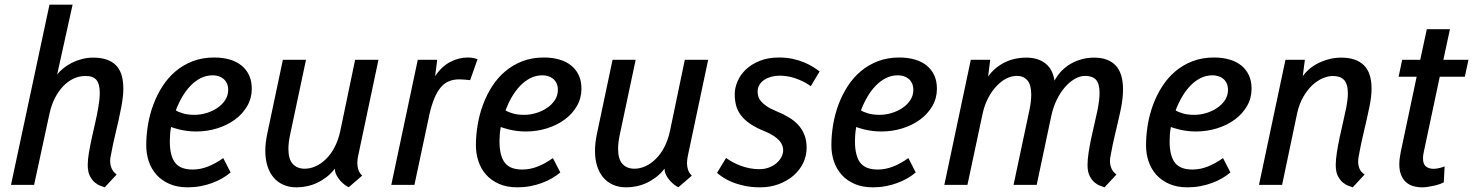

<svg xmlns="http://www.w3.org/2000/svg" viewBox="-20 -781 6223 811"><path d="M350.6 -84Q350.6 -106.4 355.5 -135.5Q360.4 -164.6 367.4 -196.8Q374.5 -229 382.3 -262.9Q390.1 -296.9 395.5 -329.1Q401.4 -363.3 401.4 -388.7Q401.4 -426.3 387.2 -443.4Q373 -460.4 340.8 -460Q314 -460 290 -448.5Q266.1 -437 246.3 -416.3Q226.6 -395.5 211.7 -366.2Q196.8 -336.9 189 -300.8L124 0H26.4L189 -761.2H286.6L221.2 -465.3Q231.4 -479.5 247.3 -492.4Q263.2 -505.4 283 -515.4Q302.7 -525.4 325.9 -531.5Q349.1 -537.6 374 -537.6Q437 -537.6 469 -506.1Q501 -474.6 501 -406.7Q501 -389.6 498.8 -370.8Q496.6 -352.1 492.7 -330.6Q482.4 -276.4 469.7 -225.1Q457 -173.8 447.3 -119.6Q445.3 -111.3 445.3 -100.6Q445.3 -84.5 451.7 -69.6Q458 -54.7 472.7 -43.9L422.4 10.3Q417 7.8 405 3.9Q393.1 0 381.1 -9.8Q369.1 -19.5 359.9 -37.1Q350.6 -54.7 350.6 -84Z M793.9 -64.9Q826.2 -64.9 858.2 -77.4Q890.1 -89.8 922.9 -113.3L954.1 -52.7Q939 -39.6 919.2 -28.1Q899.4 -16.6 876.2 -8.1Q853 0.5 826.9 5.4Q800.8 10.3 772.9 10.3Q728.5 10.3 695.6 -4.2Q662.6 -18.6 640.9 -43Q619.1 -67.4 608.4 -99.4Q597.7 -131.3 597.7 -167Q597.7 -209.5 605 -253.7Q612.3 -297.9 627.7 -339.1Q643.1 -380.4 666.3 -416.5Q689.5 -452.6 721.4 -479.7Q753.4 -506.8 794.2 -522.5Q835 -538.1 884.8 -538.1Q920.9 -538.1 950.2 -529.5Q979.5 -521 1000.2 -504.2Q1021 -487.3 1032.2 -462.9Q1043.5 -438.5 1043.5 -406.2Q1043.5 -366.2 1024.2 -333Q1004.9 -299.8 972.4 -275.9Q939.9 -252 897.5 -238.8Q855 -225.6 808.6 -225.6Q786.6 -225.6 768.1 -228.3Q749.5 -231 735.8 -234.4Q722.2 -237.8 713.6 -240.7Q705.1 -243.7 702.6 -244.6Q699.7 -229 698.5 -213.9Q697.3 -198.7 697.3 -185.1Q697.3 -152.8 703.1 -129.9Q709 -106.9 720.7 -92.5Q732.4 -78.1 750.7 -71.5Q769 -64.9 793.9 -64.9ZM878.4 -462.9Q851.1 -462.9 827.6 -450.9Q804.2 -439 784.7 -418.7Q765.1 -398.4 749.5 -371.6Q733.9 -344.7 722.7 -314.9Q730.5 -309.1 751.2 -302.5Q772 -295.9 801.8 -295.9Q826.7 -295.9 851.8 -303.5Q877 -311 897.5 -324.7Q918 -338.4 930.9 -357.9Q943.8 -377.4 943.8 -401.4Q943.8 -417.5 938.2 -429.2Q932.6 -440.9 923.3 -448.5Q914.1 -456.1 902.3 -459.5Q890.6 -462.9 878.4 -462.9Z M1394.5 -68.8Q1378.9 -48.3 1359.6 -33.4Q1340.3 -18.6 1319.6 -8.8Q1298.8 1 1276.6 5.6Q1254.4 10.3 1232.9 10.3Q1202.1 10.3 1177.7 -0.2Q1153.3 -10.7 1136.2 -30.5Q1119.1 -50.3 1109.9 -79.1Q1100.6 -107.9 1100.6 -144Q1100.6 -176.3 1108.9 -216.3L1174.8 -528.3H1272.5L1206.1 -215.3Q1198.2 -179.7 1198.2 -152.3Q1198.2 -108.4 1216.8 -88.4Q1235.4 -68.4 1267.1 -68.4Q1291 -68.4 1314.2 -79.1Q1337.4 -89.8 1357.7 -109.9Q1377.9 -129.9 1393.3 -159.2Q1408.7 -188.5 1417 -226.1L1480 -528.3H1578.6L1492.2 -119.6Q1491.2 -113.3 1490.2 -106.2Q1489.3 -99.1 1489.3 -92.3Q1489.3 -78.1 1493.7 -64.2Q1498 -50.3 1509.8 -39.1L1453.1 9.8Q1447.3 7.8 1437.5 0.7Q1427.7 -6.3 1418 -17.1Q1408.2 -27.8 1401.4 -41Q1394.5 -54.2 1394.5 -68.8Z M1965.8 -442.4Q1954.6 -443.8 1941.4 -444.8Q1928.2 -445.8 1920.4 -445.8Q1896 -445.8 1876.7 -438Q1857.4 -430.2 1842.3 -412.6Q1827.1 -395 1815.4 -367.4Q1803.7 -339.8 1794.4 -300.3L1730.5 0H1632.8L1744.6 -528.3H1826.7L1817.9 -459.5Q1845.7 -500.5 1881.6 -519.3Q1917.5 -538.1 1957 -538.1Q1970.2 -538.1 1981.7 -535.4Q1993.2 -532.7 1997.1 -530.8Z M2186.5 -64.9Q2218.8 -64.9 2250.7 -77.4Q2282.7 -89.8 2315.4 -113.3L2346.7 -52.7Q2331.5 -39.6 2311.8 -28.1Q2292 -16.6 2268.8 -8.1Q2245.6 0.5 2219.5 5.4Q2193.4 10.3 2165.5 10.3Q2121.1 10.3 2088.1 -4.2Q2055.2 -18.6 2033.4 -43Q2011.7 -67.4 2001 -99.4Q1990.2 -131.3 1990.2 -167Q1990.2 -209.5 1997.6 -253.7Q2004.9 -297.9 2020.3 -339.1Q2035.6 -380.4 2058.8 -416.5Q2082 -452.6 2114 -479.7Q2146 -506.8 2186.8 -522.5Q2227.5 -538.1 2277.3 -538.1Q2313.5 -538.1 2342.8 -529.5Q2372.1 -521 2392.8 -504.2Q2413.6 -487.3 2424.8 -462.9Q2436 -438.5 2436 -406.2Q2436 -366.2 2416.7 -333Q2397.5 -299.8 2365 -275.9Q2332.5 -252 2290 -238.8Q2247.6 -225.6 2201.2 -225.6Q2179.2 -225.6 2160.6 -228.3Q2142.1 -231 2128.4 -234.4Q2114.7 -237.8 2106.2 -240.7Q2097.7 -243.7 2095.2 -244.6Q2092.3 -229 2091.1 -213.9Q2089.8 -198.7 2089.8 -185.1Q2089.8 -152.8 2095.7 -129.9Q2101.6 -106.9 2113.3 -92.5Q2125 -78.1 2143.3 -71.5Q2161.6 -64.9 2186.5 -64.9ZM2271 -462.9Q2243.7 -462.9 2220.2 -450.9Q2196.8 -439 2177.2 -418.7Q2157.7 -398.4 2142.1 -371.6Q2126.5 -344.7 2115.2 -314.9Q2123 -309.1 2143.8 -302.5Q2164.6 -295.9 2194.3 -295.9Q2219.2 -295.9 2244.4 -303.5Q2269.5 -311 2290 -324.7Q2310.5 -338.4 2323.5 -357.9Q2336.4 -377.4 2336.4 -401.4Q2336.4 -417.5 2330.8 -429.2Q2325.2 -440.9 2315.9 -448.5Q2306.6 -456.1 2294.9 -459.5Q2283.2 -462.9 2271 -462.9Z M2787.1 -68.8Q2771.5 -48.3 2752.2 -33.4Q2732.9 -18.6 2712.2 -8.8Q2691.4 1 2669.2 5.6Q2647 10.3 2625.5 10.3Q2594.7 10.3 2570.3 -0.2Q2545.9 -10.7 2528.8 -30.5Q2511.7 -50.3 2502.4 -79.1Q2493.2 -107.9 2493.2 -144Q2493.2 -176.3 2501.5 -216.3L2567.4 -528.3H2665L2598.6 -215.3Q2590.8 -179.7 2590.8 -152.3Q2590.8 -108.4 2609.4 -88.4Q2627.9 -68.4 2659.7 -68.4Q2683.6 -68.4 2706.8 -79.1Q2730 -89.8 2750.2 -109.9Q2770.5 -129.9 2785.9 -159.2Q2801.3 -188.5 2809.6 -226.1L2872.6 -528.3H2971.2L2884.8 -119.6Q2883.8 -113.3 2882.8 -106.2Q2881.8 -99.1 2881.8 -92.3Q2881.8 -78.1 2886.2 -64.2Q2890.6 -50.3 2902.3 -39.1L2845.7 9.8Q2839.8 7.8 2830.1 0.7Q2820.3 -6.3 2810.5 -17.1Q2800.8 -27.8 2793.9 -41Q2787.1 -54.2 2787.1 -68.8Z M3288.1 -147Q3288.1 -156.7 3284.4 -166.7Q3280.8 -176.8 3272 -186.8Q3263.2 -196.8 3248.3 -206.8Q3233.4 -216.8 3210.9 -226.1Q3173.3 -241.2 3148.9 -257.8Q3124.5 -274.4 3109.9 -293.7Q3095.2 -313 3089.4 -335Q3083.5 -356.9 3083.5 -383.3Q3083.5 -409.7 3095.2 -437.3Q3106.9 -464.8 3130.4 -487.3Q3153.8 -509.8 3189 -523.9Q3224.1 -538.1 3271 -538.1Q3302.2 -538.1 3328.9 -532.2Q3355.5 -526.4 3377 -517.3Q3398.4 -508.3 3414.8 -498Q3431.2 -487.8 3441.9 -479L3404.8 -417Q3388.7 -428.7 3371.6 -437Q3354.5 -445.3 3337.4 -450.9Q3320.3 -456.5 3304 -459Q3287.6 -461.4 3273.9 -461.4Q3254.9 -461.4 3237.8 -456.8Q3220.7 -452.1 3208 -443.6Q3195.3 -435.1 3187.7 -422.6Q3180.2 -410.2 3180.2 -394.5Q3180.2 -384.3 3182.9 -374Q3185.5 -363.8 3194.1 -353.5Q3202.6 -343.3 3217.8 -332.8Q3232.9 -322.3 3257.8 -312Q3286.1 -300.3 3309.8 -286.6Q3333.5 -272.9 3350.6 -254.6Q3367.7 -236.3 3377.4 -212.4Q3387.2 -188.5 3387.2 -156.7Q3387.2 -123 3372.6 -92.5Q3357.9 -62 3331.5 -39.3Q3305.2 -16.6 3269.3 -3.2Q3233.4 10.3 3190.9 10.3Q3154.8 10.3 3125.2 3.9Q3095.7 -2.4 3073 -11.7Q3050.3 -21 3034.2 -31.7Q3018.1 -42.5 3008.8 -50.8L3046.9 -113.8Q3060.1 -104 3076.2 -95.5Q3092.3 -86.9 3110.4 -80.3Q3128.4 -73.7 3147.7 -70.1Q3167 -66.4 3186.5 -66.4Q3209 -66.4 3227.5 -73.2Q3246.1 -80.1 3259.5 -91.6Q3272.9 -103 3280.5 -117.4Q3288.1 -131.8 3288.1 -147Z M3688 -64.9Q3720.2 -64.9 3752.2 -77.4Q3784.2 -89.8 3816.9 -113.3L3848.1 -52.7Q3833 -39.6 3813.2 -28.1Q3793.5 -16.6 3770.3 -8.1Q3747.1 0.5 3720.9 5.4Q3694.8 10.3 3667 10.3Q3622.6 10.3 3589.6 -4.2Q3556.6 -18.6 3534.9 -43Q3513.2 -67.4 3502.4 -99.4Q3491.7 -131.3 3491.7 -167Q3491.7 -209.5 3499 -253.7Q3506.3 -297.9 3521.7 -339.1Q3537.1 -380.4 3560.3 -416.5Q3583.5 -452.6 3615.5 -479.7Q3647.5 -506.8 3688.2 -522.5Q3729 -538.1 3778.8 -538.1Q3814.9 -538.1 3844.2 -529.5Q3873.5 -521 3894.3 -504.2Q3915 -487.3 3926.3 -462.9Q3937.5 -438.5 3937.5 -406.2Q3937.5 -366.2 3918.2 -333Q3898.9 -299.8 3866.5 -275.9Q3834 -252 3791.5 -238.8Q3749 -225.6 3702.6 -225.6Q3680.7 -225.6 3662.1 -228.3Q3643.6 -231 3629.9 -234.4Q3616.2 -237.8 3607.7 -240.7Q3599.1 -243.7 3596.7 -244.6Q3593.8 -229 3592.5 -213.9Q3591.3 -198.7 3591.3 -185.1Q3591.3 -152.8 3597.2 -129.9Q3603 -106.9 3614.7 -92.5Q3626.5 -78.1 3644.8 -71.5Q3663.1 -64.9 3688 -64.9ZM3772.5 -462.9Q3745.1 -462.9 3721.7 -450.9Q3698.2 -439 3678.7 -418.7Q3659.2 -398.4 3643.6 -371.6Q3627.9 -344.7 3616.7 -314.9Q3624.5 -309.1 3645.3 -302.5Q3666 -295.9 3695.8 -295.9Q3720.7 -295.9 3745.8 -303.5Q3771 -311 3791.5 -324.7Q3812 -338.4 3825 -357.9Q3837.9 -377.4 3837.9 -401.4Q3837.9 -417.5 3832.3 -429.2Q3826.7 -440.9 3817.4 -448.5Q3808.1 -456.1 3796.4 -459.5Q3784.7 -462.9 3772.5 -462.9Z M4162.6 -528.3 4153.8 -457.5Q4179.2 -494.1 4220.9 -515.9Q4262.7 -537.6 4315.4 -537.6Q4363.8 -537.6 4395.3 -513.4Q4426.8 -489.3 4434.1 -440.4Q4446.8 -463.9 4464.8 -482.2Q4482.9 -500.5 4504.6 -512.7Q4526.4 -524.9 4551 -531.2Q4575.7 -537.6 4601.1 -537.6Q4661.1 -537.6 4692.4 -504.6Q4723.6 -471.7 4723.6 -403.3Q4723.6 -364.7 4713.4 -315.9Q4702.6 -265.6 4690.9 -217.8Q4679.2 -169.9 4670.4 -119.6Q4668.5 -111.3 4668.5 -100.6Q4668.5 -84.5 4674.8 -69.6Q4681.2 -54.7 4695.8 -43.9L4645.5 10.3Q4640.1 7.8 4628.2 3.9Q4616.2 0 4604.2 -9.8Q4592.3 -19.5 4583 -37.1Q4573.7 -54.7 4573.7 -84Q4573.7 -106.9 4578.1 -136.2Q4582.5 -165.5 4589.1 -196.5Q4595.7 -227.5 4603 -258.3Q4610.4 -289.1 4615.7 -315.4Q4624.5 -359.4 4624.5 -388.2Q4624.5 -427.7 4609.4 -444.1Q4594.2 -460.4 4563.5 -460.4Q4541.5 -460.4 4519.3 -447.5Q4497.1 -434.6 4477.5 -411.9Q4458 -389.2 4443.1 -358.2Q4428.2 -327.1 4420.4 -290.5L4358.9 0H4261.2L4328.1 -315.4Q4335.9 -352.5 4335.9 -380.9Q4335.9 -422.4 4319.8 -441.4Q4303.7 -460.4 4275.4 -460.4Q4252.4 -460.4 4230.2 -449Q4208 -437.5 4188.5 -416.5Q4168.9 -395.5 4153.8 -366.7Q4138.7 -337.9 4130.9 -302.7L4066.4 0H3968.8L4080.6 -528.3Z M5017.1 -64.9Q5049.3 -64.9 5081.3 -77.4Q5113.3 -89.8 5146 -113.3L5177.2 -52.7Q5162.1 -39.6 5142.3 -28.1Q5122.6 -16.6 5099.4 -8.1Q5076.2 0.5 5050 5.4Q5023.9 10.3 4996.1 10.3Q4951.7 10.3 4918.7 -4.2Q4885.7 -18.6 4864 -43Q4842.3 -67.4 4831.5 -99.4Q4820.8 -131.3 4820.8 -167Q4820.8 -209.5 4828.1 -253.7Q4835.4 -297.9 4850.8 -339.1Q4866.2 -380.4 4889.4 -416.5Q4912.6 -452.6 4944.6 -479.7Q4976.6 -506.8 5017.3 -522.5Q5058.1 -538.1 5107.9 -538.1Q5144 -538.1 5173.3 -529.5Q5202.6 -521 5223.4 -504.2Q5244.1 -487.3 5255.4 -462.9Q5266.6 -438.5 5266.6 -406.2Q5266.6 -366.2 5247.3 -333Q5228 -299.8 5195.6 -275.9Q5163.1 -252 5120.6 -238.8Q5078.1 -225.6 5031.7 -225.6Q5009.8 -225.6 4991.2 -228.3Q4972.7 -231 4959 -234.4Q4945.3 -237.8 4936.8 -240.7Q4928.2 -243.7 4925.8 -244.6Q4922.9 -229 4921.6 -213.9Q4920.4 -198.7 4920.4 -185.1Q4920.4 -152.8 4926.3 -129.9Q4932.1 -106.9 4943.8 -92.5Q4955.6 -78.1 4973.9 -71.5Q4992.2 -64.9 5017.1 -64.9ZM5101.6 -462.9Q5074.2 -462.9 5050.8 -450.9Q5027.3 -439 5007.8 -418.7Q4988.3 -398.4 4972.7 -371.6Q4957 -344.7 4945.8 -314.9Q4953.6 -309.1 4974.4 -302.5Q4995.1 -295.9 5024.9 -295.9Q5049.8 -295.9 5075 -303.5Q5100.1 -311 5120.6 -324.7Q5141.1 -338.4 5154.1 -357.9Q5167 -377.4 5167 -401.4Q5167 -417.5 5161.4 -429.2Q5155.8 -440.9 5146.5 -448.5Q5137.2 -456.1 5125.5 -459.5Q5113.8 -462.9 5101.6 -462.9Z M5622.1 -84Q5622.1 -106.4 5627 -137.5Q5631.8 -168.5 5638.9 -201.7Q5646 -234.9 5653.8 -268.1Q5661.6 -301.3 5667 -329.1Q5673.3 -362.3 5673.3 -387.2Q5673.3 -407.7 5668.9 -421.9Q5664.6 -436 5656.2 -444.3Q5647.9 -452.6 5636.2 -456.3Q5624.5 -460 5609.9 -460Q5589.4 -460 5566.7 -450.2Q5543.9 -440.4 5522.9 -420.9Q5502 -401.4 5484.9 -371.6Q5467.8 -341.8 5459 -302.2L5395.5 0H5297.9L5409.7 -528.3H5491.7L5482.9 -459.5Q5492.2 -473.1 5508.1 -487.3Q5523.9 -501.5 5544.9 -512.5Q5565.9 -523.4 5591.6 -530.5Q5617.2 -537.6 5646 -537.6Q5707.5 -537.6 5740.5 -505.9Q5773.4 -474.1 5773.4 -406.7Q5773.4 -373 5764.6 -330.6Q5753.4 -276.4 5741 -225.1Q5728.5 -173.8 5718.8 -119.6Q5717.8 -114.3 5717.3 -108.9Q5716.8 -103.5 5716.8 -98.1Q5716.8 -82 5722.7 -68.1Q5728.5 -54.2 5744.1 -43.9L5693.8 10.3Q5688.5 7.8 5676.5 3.9Q5664.6 0 5652.6 -9.8Q5640.6 -19.5 5631.3 -37.1Q5622.1 -54.7 5622.1 -84Z M6104.5 -657.7 6076.7 -528.3H6182.6L6167.5 -457H6061.5L5994.1 -139.6Q5992.2 -131.8 5991.5 -125Q5990.7 -118.2 5990.7 -112.3Q5990.7 -87.4 6003.4 -77.6Q6016.1 -67.9 6036.1 -67.9Q6042.5 -67.9 6049.6 -69.1Q6056.6 -70.3 6063.2 -72Q6069.8 -73.7 6074.7 -75.4Q6079.6 -77.1 6082 -78.1L6078.6 -11.2Q6072.3 -7.3 6061.3 -3.4Q6050.3 0.5 6037.4 3.4Q6024.4 6.3 6011.2 8.3Q5998 10.3 5987.8 10.3Q5967.3 10.3 5949.5 5.1Q5931.6 0 5918.7 -11.7Q5905.8 -23.4 5898.2 -42Q5890.6 -60.5 5890.6 -86.9Q5890.6 -109.4 5896.5 -138.2L5963.9 -457H5887.7L5902.8 -528.3H5979L6006.8 -657.7Z"/></svg>

Font: Ufes Sans
Style: Italic
Weight: 400
Designer: Ricardo Esteves & Filipe Motta
Foundry: ProDesignUfes - Ricardo Esteves, Filipe Motta
Version: Version 2.0